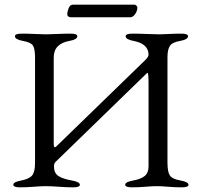

<svg xmlns="http://www.w3.org/2000/svg" viewBox="-20 -797 843 822"><path d="M292 -777H555Q560 -777 564 -773Q568 -769 568 -765Q568 -750 558.5 -736.5Q549 -723 537 -723H282Q277 -723 272.5 -726.5Q268 -730 268 -735Q268 -747 274 -762Q280 -777 292 -777ZM210 -551V-181Q210 -170 213 -167.5Q216 -165 221 -170L601 -539Q616 -554 616 -562Q616 -610 551 -622Q518 -628 518 -642Q518 -653 547 -653Q575 -653 608.5 -651.5Q642 -650 663 -650Q679 -650 703 -651.5Q727 -653 756 -653Q785 -653 785 -642Q785 -628 752 -622Q717 -616 707 -600Q697 -584 697 -552V-100Q697 -61 707.5 -45.5Q718 -30 754 -24Q787 -18 787 -6Q787 5 758 5Q729 5 700 2.5Q671 0 652 0Q632 0 603 2.5Q574 5 545 5Q516 5 516 -6Q516 -18 549 -24Q583 -30 599.5 -43.5Q616 -57 616 -85V-434Q616 -485 612 -485Q610 -485 606 -481L218 -104Q211 -97 211 -85Q211 -56 230 -43.5Q249 -31 289 -24Q322 -18 322 -6Q322 5 293 5Q265 5 231.5 2.5Q198 0 176 0Q156 0 125 2.5Q94 5 66 5Q37 5 37 -6Q37 -18 70 -24Q106 -31 118 -46.5Q130 -62 130 -99V-551Q130 -588 121 -602Q112 -616 77 -622Q44 -628 44 -642Q44 -653 73 -653Q102 -653 130 -651.5Q158 -650 176 -650Q195 -650 224 -651.5Q253 -653 282 -653Q311 -653 311 -642Q311 -628 278 -622Q210 -610 210 -551Z"/></svg>

Font: EB Garamond SC 12
Style: Regular
Weight: 400
Version: Version 0.016 ; ttfautohint (v0.97) -l 8 -r 50 -G 200 -x 0 -